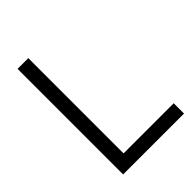

<svg xmlns="http://www.w3.org/2000/svg" viewBox="-208 -823 926 926"><g transform="rotate(-45 255.0 -360.0)"><path d="M80 0V-720H153.3V-70.3H495.3V0Z"/></g></svg>

Font: Manrope
Style: Regular
Weight: 400
Designer: Mikhail Sharanda
Foundry: Mikhail Sharanda
Version: Version 4.503